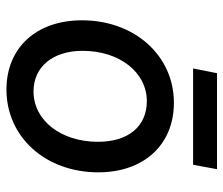

<svg xmlns="http://www.w3.org/2000/svg" viewBox="-70 -624 709 610"><g transform="rotate(90 285.0 -318.5)"><path d="M264 16C415 16 527 -108 527 -276C527 -421 439 -516 306 -516C156 -516 44 -391 44 -224C44 -79 131 16 264 16ZM270 -70C192 -70 141 -131 141 -226C141 -343 209 -430 301 -430C381 -430 430 -371 430 -275C430 -157 362 -70 270 -70ZM197 -577H503L517 -653H212Z"/></g></svg>

Font: Uncut Sans Medium Italic
Style: Regular
Weight: 500
Italic angle: -11°
Designer: Kasper Nordkvist
Foundry: UNCUT.wtf
Version: Version 1.304;Glyphs 3.2 (3246)